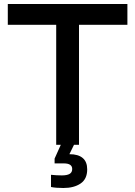

<svg xmlns="http://www.w3.org/2000/svg" viewBox="-20 -724 675 960"><path d="M375 0H350L327 47H328Q371 47 393.5 66Q416 85 416 123Q416 171 383 193.5Q350 216 297 216Q259 216 235 211V150Q263 153 289 153Q315 153 328 145.5Q341 138 341 121Q341 93 299 93H253V69L284 0H261V-600H19V-704H617V-600H375Z"/></svg>

Font: CBA Beacon Sans Bold
Style: Regular
Weight: 700
Designer: Wei Huang
Foundry: Wei Huang
Version: Version 1.002